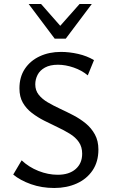

<svg xmlns="http://www.w3.org/2000/svg" viewBox="-20 -927 564 958"><path d="M390 -160Q390 -194 373.5 -218Q357 -242 328.5 -259.5Q300 -277 267 -292.5Q234 -308 200.5 -325Q167 -342 139 -363.5Q111 -385 94 -414.5Q77 -444 77 -486Q77 -543 104 -583.5Q131 -624 178 -646Q225 -668 284 -668Q326 -668 370 -658Q414 -648 449 -627L418 -551Q388 -576 347.5 -590Q307 -604 269 -604Q230 -604 204.5 -590Q179 -576 167.5 -553.5Q156 -531 156 -506Q156 -476 173 -454.5Q190 -433 218 -416.5Q246 -400 279.5 -384.5Q313 -369 346.5 -351.5Q380 -334 408 -311Q436 -288 453.5 -256Q471 -224 471 -181Q471 -120 442 -77Q413 -34 363 -11.5Q313 11 251 11Q188 11 134.5 -8Q81 -27 46 -56L88 -127Q124 -93 172 -74Q220 -55 268 -55Q325 -55 357.5 -83.5Q390 -112 390 -160ZM253 -734 268 -784 377 -907H438L308 -734ZM253 -734 123 -907H185L294 -783L308 -734Z"/></svg>

Font: Ysabeau Office Medium
Style: Regular
Weight: 500
Designer: Christian Thalmann (Catharsis Fonts)
Version: Version 2.001;gftools[0.9.30]; featfreeze: tnum,lnum,ss02